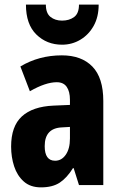

<svg xmlns="http://www.w3.org/2000/svg" viewBox="-20 -799 520 829"><path d="M247 -560Q332 -560 379 -511.5Q426 -463 426 -363V0H321L298 -73H295Q269 -31 238 -10.5Q207 10 157 10Q111 10 82.5 -15.5Q54 -41 41 -81Q28 -121 28 -166Q28 -254 74.5 -296.5Q121 -339 211 -343L282 -346V-368Q282 -404 268 -424Q254 -444 225 -444Q177 -444 109 -405L68 -512Q148 -560 247 -560ZM248 -249Q173 -246 173 -168Q173 -105 218 -105Q246 -105 264 -131Q282 -157 282 -201V-251ZM406 -779Q406 -726 384.5 -687.5Q363 -649 327 -627.5Q291 -606 248 -606Q182 -606 137 -650Q92 -694 92 -779H178Q178 -742 198 -726Q218 -710 248 -710Q279 -710 300 -725.5Q321 -741 321 -779Z"/></svg>

Font: Noto Sans Gurmukhi ExtraCondensed ExtraBold
Style: Regular
Weight: 800
Width: 2
Designer: Jelle Bosma - Monotype Design Team
Foundry: Monotype Imaging Inc.
Version: Version 2.004; ttfautohint (v1.8.4.7-5d5b)